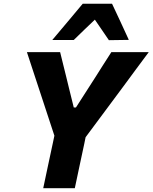

<svg xmlns="http://www.w3.org/2000/svg" viewBox="-20 -986 800 1006"><path d="M206.5 0Q218.5 -57.5 230 -111Q241.5 -164.5 256 -232.5L265 -275L180.5 -532Q165.5 -577.5 152 -618.5Q138.5 -659.5 121 -713H295Q305 -671.5 312.5 -642Q320 -612 326.5 -585.5Q333 -558.5 341 -526L366.5 -423H378L442.5 -523.5Q464 -557 482 -585Q499.5 -613 518.5 -642.8Q537.5 -672.5 563.5 -713H759.5Q725.5 -667.5 691.5 -621.5Q657.5 -575.5 625.5 -532L428.5 -267L421.5 -232.5Q407 -164.5 395.5 -111Q384 -57.5 372 0ZM550.5 -775.5Q532.5 -802 514 -829L477 -883Q448.5 -856 421 -829.5Q393.5 -803 366.5 -776.5H254Q294.5 -824.5 334 -871.5Q373 -918.5 413.5 -966.5H567Q589 -919 611.5 -871.5Q633.5 -824 655 -777Z"/></svg>

Font: Heraclito
Style: Bold Italic
Weight: 700
Italic angle: -12°
Designer: Kostas Bartsokas (font) & Cristiano Sobral (main changes)
Foundry: Kostas Bartsokas (font) & Cristiano Sobral (main changes)
Version: Version 1.00;July 8, 2020;FontCreator 13.0.0.2655 64-bit